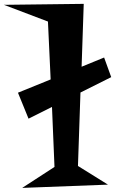

<svg xmlns="http://www.w3.org/2000/svg" viewBox="-140 -878 585 975"><path d="M424.8 -486.3 268.6 -408.2 255.9 -35.2 408.2 59.6 -27.3 76.2 136.7 -30.3 124 -335 4.9 -275.4 -48.8 -407.2 117.2 -474.6 103.5 -768.6 -120.1 -853.5 285.2 -858.4 274.4 -539.1 388.7 -585.9Z"/></svg>

Font: Fontdiner Swanky
Style: Regular
Weight: 400
Designer: Font Diner, Inc
Foundry: Font Diner, Inc
Version: Version 1.000